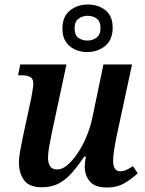

<svg xmlns="http://www.w3.org/2000/svg" viewBox="-20 -822 645 852"><path d="M454 10Q401 10 378.5 -17Q356 -44 356 -82Q356 -100 361 -127H354Q326 -86 299.5 -55.5Q273 -25 241 -8Q209 9 166 9Q108 9 86 -23.5Q64 -56 64 -99Q64 -124 70 -155Q76 -186 81 -212L119 -388Q122 -407 125 -424.5Q128 -442 128 -451Q128 -472 114.5 -480Q101 -488 74 -488H60L70 -536H275L211 -237Q205 -209 199 -176Q193 -143 193 -122Q193 -100 202 -85Q211 -70 234 -70Q256 -70 279 -89.5Q302 -109 324 -141.5Q346 -174 362.5 -213Q379 -252 388 -291L439 -536H566L495 -206Q491 -186 486.5 -157.5Q482 -129 482 -108Q482 -62 514 -62Q528 -62 541 -68Q554 -74 570 -85L591 -53Q568 -31 534.5 -10.5Q501 10 454 10ZM367 -591Q321 -591 289 -617.5Q257 -644 257 -695Q257 -748 290 -775Q323 -802 370 -802Q416 -802 448 -776.5Q480 -751 480 -699Q480 -646 447 -618.5Q414 -591 367 -591ZM368 -642Q391 -642 408.5 -655Q426 -668 426 -698Q426 -727 409 -739.5Q392 -752 369 -752Q346 -752 328.5 -739Q311 -726 311 -696Q311 -666 328 -654Q345 -642 368 -642Z"/></svg>

Font: Noto Serif SemiCondensed SemiBold
Style: Italic
Weight: 600
Width: 4
Italic angle: -12°
Designer: Monotype Design Team
Foundry: Monotype Imaging Inc.
Version: Version 2.014; ttfautohint (v1.8.4.7-5d5b)